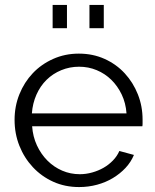

<svg xmlns="http://www.w3.org/2000/svg" viewBox="-20 -747 627 777"><path d="M193 -633V-727H251V-633ZM342 -633V-727H400V-633ZM300 10Q243 10 195.5 -11.5Q148 -33 113 -70.5Q78 -108 58.5 -157Q39 -206 39 -262Q39 -317 58.5 -365.5Q78 -414 112.5 -450.5Q147 -487 195 -508.5Q243 -530 299 -530Q356 -530 403.5 -508.5Q451 -487 485 -450Q519 -413 538 -365Q557 -317 557 -263Q557 -255 557 -247Q557 -239 556 -236H110Q113 -194 129.5 -158.5Q146 -123 172 -97Q198 -71 231.5 -56.5Q265 -42 303 -42Q328 -42 353 -49Q378 -56 399 -68Q420 -80 437 -97.5Q454 -115 463 -136L522 -120Q510 -91 488 -67.5Q466 -44 437 -26.5Q408 -9 373 0.5Q338 10 300 10ZM492 -288Q489 -330 472.5 -364.5Q456 -399 430.5 -424Q405 -449 371.5 -463Q338 -477 300 -477Q262 -477 228 -463Q194 -449 168.5 -424Q143 -399 127.5 -364Q112 -329 109 -288Z"/></svg>

Font: PTCRaleway
Style: Regular
Weight: 400
Designer: Matt McInerney, Pablo Impallari, Rodrigo Fuenzalida
Foundry: Matt McInerney, Pablo Impallari, Rodrigo Fuenzalida
Version: Version 3.000g; ttfautohint (v1.5) -l 8 -r 28 -G 28 -x 14 -D